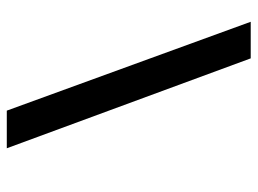

<svg xmlns="http://www.w3.org/2000/svg" viewBox="-114 -626 740 551"><g transform="rotate(-90 255.5 -350.0)"><path d="M106 -700 364 0H469L214 -700Z"/></g></svg>

Font: Jost* 500 Medium Italic
Style: Italic
Weight: 500
Italic angle: -10°
Version: Version 3.200; ttfautohint (v0.97) -l 8 -r 50 -G 200 -x 14 -